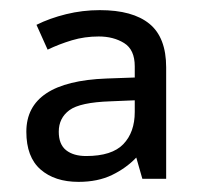

<svg xmlns="http://www.w3.org/2000/svg" viewBox="-20 -742 397 379"><path d="M177 -722Q242 -722 275 -695Q308 -668 308 -609V-389H261L249 -431Q229 -410 201 -396.5Q173 -383 135 -383Q88 -383 60 -407.5Q32 -432 32 -482Q32 -581 190 -587L246 -589V-611Q246 -644 225 -657Q204 -670 175 -670Q147 -670 122 -662.5Q97 -655 74 -644L52 -693Q78 -706 110.5 -714Q143 -722 177 -722ZM198 -542Q138 -540 117 -524.5Q96 -509 96 -482Q96 -457 110.5 -445.5Q125 -434 150 -434Q201 -434 223.5 -457.5Q246 -481 246 -521V-544Z"/></svg>

Font: Noto Sans Ethiopic
Style: Regular
Weight: 400
Designer: Monotype Design Team
Foundry: Monotype Imaging Inc.
Version: Version 2.102; ttfautohint (v1.8.4.7-5d5b)